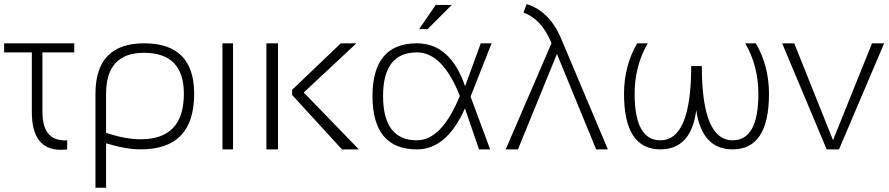

<svg xmlns="http://www.w3.org/2000/svg" viewBox="-20 -722 4298 928"><path d="M0 -512.7H338.9V-468.8H185.1V-180.7Q185.1 -43.5 293.5 -43.5Q298.8 -43.5 304.7 -43.9V0Q288.6 2 273.9 2Q133.8 2 133.8 -180.7V-468.8H0Z M492.7 -80.1Q585 -48.8 660.2 -48.8Q868.7 -48.8 868.7 -268.6Q868.7 -466.8 675.8 -466.8Q492.7 -466.8 492.7 -268.6ZM676.8 -512.7Q918.5 -512.7 918.5 -268.6Q918.5 0 660.6 0Q589.4 0 492.7 -29.3V185.5H441.4V-268.6Q441.4 -512.7 676.8 -512.7Z M1106.4 -512.7V0H1055.2V-512.7Z M1702.6 -512.7 1448.2 -274.9 1714.4 0H1632.8L1392.1 -262.7V-288.1L1627.4 -512.7ZM1323.7 -512.7V0H1267.6V-512.7Z M1780.3 -256.3Q1780.3 -512.7 1995.1 -512.7Q2156.7 -512.7 2228 -305.2L2303.7 -512.7H2356L2254.4 -254.9L2349.1 0H2295.4L2227.1 -198.2Q2139.6 0 1995.1 0Q1781.2 0 1780.3 -256.3ZM1995.1 -43.9Q2114.7 -43.9 2202.6 -258.3Q2119.6 -468.8 1995.1 -468.8Q1831.5 -468.8 1831.5 -258.3Q1831.5 -43.9 1995.1 -43.9ZM2085.9 -698.2H2163.6L2046.9 -581.5H2005.9Z M2645.5 -513.2Q2599.1 -628.9 2510.3 -661.1L2525.4 -702.1Q2638.7 -667.5 2695.3 -527.8L2918 0H2861.3L2671.9 -461.4L2483.4 0H2424.3Z M3059.6 -512.7H3110.8Q3047.4 -402.8 3047.4 -268.6Q3047.4 -43.9 3171.9 -43.9Q3320.8 -43.9 3320.8 -402.8H3372.1Q3372.1 -43.9 3521 -43.9Q3645.5 -43.9 3645.5 -268.6Q3645.5 -402.8 3582 -512.7H3633.3Q3696.8 -402.8 3696.8 -268.6Q3696.8 0 3521 0Q3372.1 0 3345.2 -189.9Q3320.8 0 3171.9 0Q2996.1 0 2996.1 -268.6Q2996.1 -402.8 3059.6 -512.7Z M3760.3 -512.7H3818.8L4006.3 -44.4L4194.8 -512.7H4253.4L4035.2 0H3975.6Z"/></svg>

Font: Sansation Light
Style: Light
Weight: 300
Designer: Bernd Montag
Version: Version 1.301